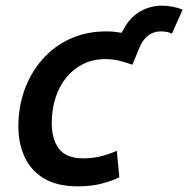

<svg xmlns="http://www.w3.org/2000/svg" viewBox="-20 -646 666 679"><path d="M255 13Q182 13 135.5 -15Q89 -43 67 -91Q45 -139 45 -199Q45 -267 66.5 -327.5Q88 -388 129 -435Q170 -482 227.5 -508.5Q285 -535 356 -535Q372 -535 385.5 -533.5Q399 -532 410 -530L419 -546Q441 -586 476.5 -606Q512 -626 553 -626Q571 -626 589.5 -622.5Q608 -619 626 -612L588 -527Q578 -532 568 -533.5Q558 -535 549 -535Q524 -535 505.5 -521.5Q487 -508 476 -484L448 -417Q426 -425 403 -431Q380 -437 353 -437Q310 -437 275 -420Q240 -403 215 -372.5Q190 -342 176.5 -300.5Q163 -259 163 -211Q163 -154 188.5 -120Q214 -86 276 -86Q311 -86 343 -95Q375 -104 393 -113L402 -19Q378 -7 341 3Q304 13 255 13Z"/></svg>

Font: Ubuntu Sans SemiBold
Style: Italic
Weight: 600
Italic angle: -13.5°
Designer: Dalton Maag Ltd
Foundry: Dalton Maag Ltd
Version: Version 1.006